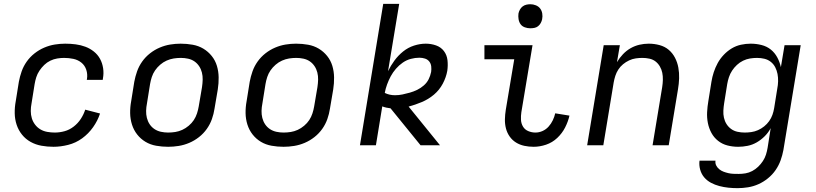

<svg xmlns="http://www.w3.org/2000/svg" viewBox="-20 -755 4240 998"><path d="M258 8Q226 8 195.5 2.5Q165 -3 139 -17.5Q113 -32 94.5 -55Q76 -78 66.5 -106.5Q57 -135 56.5 -166.5Q56 -198 62 -230L78 -330Q83 -357 92.5 -384Q102 -411 119 -435Q136 -459 159.5 -477.5Q183 -496 210 -507.5Q237 -519 264.5 -523.5Q292 -528 319 -528Q347 -528 373.5 -524.5Q400 -521 424 -512Q448 -503 468 -487Q488 -471 500 -449Q512 -427 516 -400.5Q520 -374 515 -347L514 -340H431L432 -344Q436 -369 428.5 -392Q421 -415 403 -429.5Q385 -444 361.5 -449Q338 -454 313 -454Q296 -454 277.5 -451Q259 -448 241.5 -439.5Q224 -431 210 -417.5Q196 -404 185 -387.5Q174 -371 168.5 -353.5Q163 -336 160 -318L144 -218Q140 -198 140 -178Q140 -158 145.5 -140Q151 -122 162.5 -107Q174 -92 190 -82.5Q206 -73 225.5 -69.5Q245 -66 265 -66Q290 -66 315.5 -73Q341 -80 363 -97Q385 -114 400 -137Q415 -160 423 -185L500 -165Q488 -128 464 -94Q440 -60 407 -36Q374 -12 334.5 -2Q295 8 258 8Z M854 8Q822 8 791.5 2.5Q761 -3 736 -18Q711 -33 693 -56Q675 -79 666 -107.5Q657 -136 656.5 -167Q656 -198 662 -230L678 -330Q683 -357 692.5 -384Q702 -411 719 -435Q736 -459 759.5 -477.5Q783 -496 810 -507.5Q837 -519 864.5 -523.5Q892 -528 919 -528Q951 -528 981.5 -522.5Q1012 -517 1037 -502Q1062 -487 1080.5 -464Q1099 -441 1107.5 -412.5Q1116 -384 1116.5 -353Q1117 -322 1112 -290L1095 -190Q1091 -163 1081.5 -136Q1072 -109 1055 -85Q1038 -61 1014.5 -42.5Q991 -24 964 -12.5Q937 -1 909 3.5Q881 8 854 8ZM854 -66Q873 -66 891.5 -69Q910 -72 927.5 -80Q945 -88 961 -101.5Q977 -115 987.5 -131Q998 -147 1004 -165.5Q1010 -184 1013 -202L1030 -302Q1033 -322 1033.5 -341Q1034 -360 1029.5 -378Q1025 -396 1015 -411Q1005 -426 990.5 -436Q976 -446 957.5 -450Q939 -454 920 -454Q901 -454 882.5 -451Q864 -448 846 -440Q828 -432 812.5 -418.5Q797 -405 786 -389Q775 -373 769 -354.5Q763 -336 760 -318L744 -218Q740 -198 739.5 -179Q739 -160 743.5 -142Q748 -124 758 -109Q768 -94 783 -84Q798 -74 816.5 -70Q835 -66 854 -66Z M1454 8Q1422 8 1391.5 2.5Q1361 -3 1336 -18Q1311 -33 1293 -56Q1275 -79 1266 -107.5Q1257 -136 1256.5 -167Q1256 -198 1262 -230L1278 -330Q1283 -357 1292.5 -384Q1302 -411 1319 -435Q1336 -459 1359.5 -477.5Q1383 -496 1410 -507.5Q1437 -519 1464.5 -523.5Q1492 -528 1519 -528Q1551 -528 1581.5 -522.5Q1612 -517 1637 -502Q1662 -487 1680.5 -464Q1699 -441 1707.5 -412.5Q1716 -384 1716.5 -353Q1717 -322 1712 -290L1695 -190Q1691 -163 1681.5 -136Q1672 -109 1655 -85Q1638 -61 1614.5 -42.5Q1591 -24 1564 -12.5Q1537 -1 1509 3.5Q1481 8 1454 8ZM1454 -66Q1473 -66 1491.5 -69Q1510 -72 1527.5 -80Q1545 -88 1561 -101.5Q1577 -115 1587.5 -131Q1598 -147 1604 -165.5Q1610 -184 1613 -202L1630 -302Q1633 -322 1633.5 -341Q1634 -360 1629.5 -378Q1625 -396 1615 -411Q1605 -426 1590.5 -436Q1576 -446 1557.5 -450Q1539 -454 1520 -454Q1501 -454 1482.5 -451Q1464 -448 1446 -440Q1428 -432 1412.5 -418.5Q1397 -405 1386 -389Q1375 -373 1369 -354.5Q1363 -336 1360 -318L1344 -218Q1340 -198 1339.5 -179Q1339 -160 1343.5 -142Q1348 -124 1358 -109Q1368 -94 1383 -84Q1398 -74 1416.5 -70Q1435 -66 1454 -66Z M2166 0 2010 -192Q2000 -193 1988.5 -195.5Q1977 -198 1967 -202L1934 0H1851L1972 -735H2055L1997 -385Q2011 -414 2030.5 -440.5Q2050 -467 2075.5 -487.5Q2101 -508 2132 -518Q2163 -528 2193 -528Q2221 -528 2246.5 -519Q2272 -510 2287.5 -489.5Q2303 -469 2306 -442Q2309 -415 2305 -387Q2299 -353 2281.5 -320Q2264 -287 2235.5 -263Q2207 -239 2172.5 -224.5Q2138 -210 2104 -201L2267 0ZM2033 -260Q2053 -260 2072 -264Q2091 -268 2110.5 -273.5Q2130 -279 2148.5 -288Q2167 -297 2183 -311Q2199 -325 2208 -343Q2217 -361 2221 -381Q2223 -395 2221.5 -409.5Q2220 -424 2211.5 -435Q2203 -446 2189 -450.5Q2175 -455 2160 -455Q2138 -455 2115.5 -449Q2093 -443 2073.5 -429.5Q2054 -416 2038 -397.5Q2022 -379 2011 -358.5Q2000 -338 1992 -316Q1984 -294 1980 -272Q1992 -266 2005.5 -263Q2019 -260 2033 -260Z M2754 8Q2729 8 2705.5 3Q2682 -2 2662.5 -14Q2643 -26 2629.5 -45Q2616 -64 2610 -87Q2604 -110 2604.5 -134.5Q2605 -159 2609 -184L2653 -447H2498V-520H2748L2690 -172Q2687 -152 2688 -132.5Q2689 -113 2698.5 -97Q2708 -81 2726 -73.5Q2744 -66 2763 -66Q2782 -66 2800 -74Q2818 -82 2831.5 -97Q2845 -112 2853.5 -130Q2862 -148 2866 -166L2940 -154Q2933 -123 2917.5 -92.5Q2902 -62 2876.5 -38Q2851 -14 2818.5 -3Q2786 8 2754 8ZM2736 -608Q2722 -608 2708 -613Q2694 -618 2686 -629Q2678 -640 2675.5 -655Q2673 -670 2675 -685Q2677 -695 2682.5 -705Q2688 -715 2696.5 -721.5Q2705 -728 2715.5 -730.5Q2726 -733 2737 -733Q2751 -733 2765 -727.5Q2779 -722 2787.5 -711Q2796 -700 2798.5 -685Q2801 -670 2798 -655Q2796 -645 2790.5 -635Q2785 -625 2776.5 -618.5Q2768 -612 2757.5 -610Q2747 -608 2736 -608Z M3032 0 3118 -520H3202L3187 -432Q3200 -454 3218 -473Q3236 -492 3258 -504.5Q3280 -517 3304 -522.5Q3328 -528 3352 -528Q3381 -528 3408.5 -520.5Q3436 -513 3456 -496Q3476 -479 3488.5 -455Q3501 -431 3506 -403.5Q3511 -376 3510 -347.5Q3509 -319 3504 -290L3456 0H3372L3422 -302Q3425 -321 3425.5 -340Q3426 -359 3422.5 -376.5Q3419 -394 3410 -409.5Q3401 -425 3387.5 -435.5Q3374 -446 3356 -450Q3338 -454 3319 -454Q3302 -454 3284.5 -451.5Q3267 -449 3250 -441Q3233 -433 3218.5 -421Q3204 -409 3194 -393.5Q3184 -378 3178.5 -361Q3173 -344 3170 -327L3116 0Z M3814 223Q3789 223 3765.5 220.5Q3742 218 3719 212Q3696 206 3675.5 195Q3655 184 3640.5 167Q3626 150 3619.5 127Q3613 104 3616 80H3699Q3697 94 3703 105.5Q3709 117 3719 125Q3729 133 3741 137.5Q3753 142 3766 145Q3779 148 3792.5 148.5Q3806 149 3820 149Q3837 149 3855 146Q3873 143 3890 134Q3907 125 3921 111.5Q3935 98 3945.5 82Q3956 66 3961.5 48.5Q3967 31 3970 13L3986 -89Q3974 -66 3955 -47Q3936 -28 3913.5 -15Q3891 -2 3866 3Q3841 8 3817 8Q3788 8 3761 1Q3734 -6 3712.5 -23Q3691 -40 3678 -64Q3665 -88 3659.5 -115.5Q3654 -143 3655.5 -172Q3657 -201 3662 -230L3678 -330Q3682 -355 3690 -379.5Q3698 -404 3710.5 -427Q3723 -450 3742 -470Q3761 -490 3783.5 -503.5Q3806 -517 3831.5 -522.5Q3857 -528 3882 -528Q3911 -528 3938.5 -521Q3966 -514 3986.5 -497.5Q4007 -481 4020 -457Q4033 -433 4039 -406L4058 -520H4142L4052 25Q4047 52 4037.5 78.5Q4028 105 4011.5 129Q3995 153 3971.5 172Q3948 191 3922 202.5Q3896 214 3868.5 218.5Q3841 223 3814 223ZM3851 -66Q3868 -66 3885.5 -68.5Q3903 -71 3920 -78.5Q3937 -86 3952 -98Q3967 -110 3978 -125.5Q3989 -141 3995 -158Q4001 -175 4004 -193L4020 -293Q4024 -313 4024.5 -332.5Q4025 -352 4021.5 -370.5Q4018 -389 4009.5 -405.5Q4001 -422 3986.5 -433.5Q3972 -445 3953.5 -449.5Q3935 -454 3915 -454Q3897 -454 3878.5 -451Q3860 -448 3842.5 -439.5Q3825 -431 3810.5 -417.5Q3796 -404 3785.5 -388Q3775 -372 3769 -354Q3763 -336 3760 -318L3744 -218Q3741 -199 3740 -180Q3739 -161 3743 -143Q3747 -125 3756.5 -110Q3766 -95 3780.5 -84.5Q3795 -74 3813.5 -70Q3832 -66 3851 -66Z"/></svg>

Font: Iosevka Extended
Style: Italic
Weight: 400
Width: 7
Italic angle: -9°
Monospace: yes
Designer: Belleve Invis
Foundry: Belleve Invis
Version: Version 32.5.0; ttfautohint (v1.8.4)